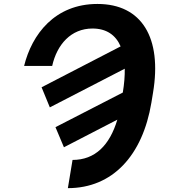

<svg xmlns="http://www.w3.org/2000/svg" viewBox="-20 -758 883 991"><path d="M104.4 -417.6H249.3C274.1 -528.8 346.9 -610.8 457.4 -610.8C528.4 -610.8 577.1 -578.1 602.6 -518.5L194.6 -307.5L237.2 -203.8L623.9 -403.4C624.6 -366.8 621.4 -326 614 -281.2L613.6 -280.2L266.3 -101.6L310 2.1L585.6 -140.3C546.2 -8.9 471.6 67.5 354.4 67.5L330.3 213.1C561.4 213.1 715.9 44.4 761.4 -228L769.9 -279.8C816.8 -561.4 713.1 -737.6 483 -737.6C262.8 -737.6 144.5 -580.6 104.4 -417.6Z"/></svg>

Font: Magic Ui Pro
Style: Bold Italic
Weight: 700
Italic angle: -9.39999°
Designer: Stefan Endress, Andreas Faust
Version: Version 1.000;FEAKit 1.0